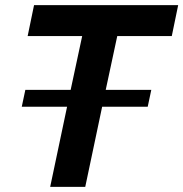

<svg xmlns="http://www.w3.org/2000/svg" viewBox="-20 -730 716 750"><path d="M79 -379H256L301 -589H88L113 -710H676L651 -589H438L393 -379H571L557 -313H379L313 0H176L242 -313H65Z"/></svg>

Font: PTCRaleway
Style: Bold Italic
Weight: 700
Italic angle: -12°
Designer: Matt McInerney, Pablo Impallari, Rodrigo Fuenzalida
Foundry: Matt McInerney, Pablo Impallari, Rodrigo Fuenzalida
Version: Version 3.000g; ttfautohint (v1.5) -l 8 -r 28 -G 28 -x 14 -D